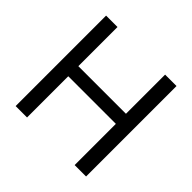

<svg xmlns="http://www.w3.org/2000/svg" viewBox="-178 -910 1092 1092"><g transform="rotate(45 368.5 -364.0)"><path d="M85.4 0V-727.5H177.2V-412.6H560.1V-727.5H651.9V0H560.1V-331.5H177.2V0Z"/></g></svg>

Font: Inter 17pt
Style: Regular
Weight: 400
Version: Version 4.001;git-66647c0bb